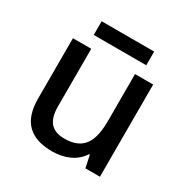

<svg xmlns="http://www.w3.org/2000/svg" viewBox="-159 -824 948 972"><g transform="rotate(30 315.0 -338.0)"><path d="M468 -686H161V-606H468ZM547 -539H441V-266C441 -144 405 -77 294 -77C219 -77 185 -118 185 -202V-539H78V-186C78 -49 147 10 273 10C341 10 407 -15 442 -71H447L462 0H547Z"/></g></svg>

Font: Noto Sans Hanifi Rohingya Medium
Style: Regular
Weight: 500
Designer: Monotype Design Team and DaltonMaag
Foundry: Google LLC
Version: Version 2.102